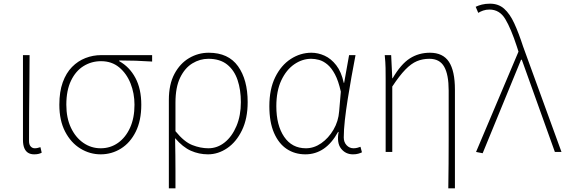

<svg xmlns="http://www.w3.org/2000/svg" viewBox="-20 -827 3087 1045"><path d="M166 13Q147 13 133.5 5Q120 -3 112.5 -20.5Q105 -38 105 -66V-527H141Q141 -448 140 -370.5Q139 -293 138.5 -215.5Q138 -138 138 -59Q138 -40 147 -30Q156 -20 169 -20Q177 -20 183.5 -21.5Q190 -23 200 -26L207 4Q200 8 190 10.5Q180 13 166 13Z M528 13Q469 13 417.5 -18.5Q366 -50 334.5 -110.5Q303 -171 303 -257Q303 -328 321.5 -379Q340 -430 372 -462.5Q404 -495 445 -511Q486 -527 531 -527H808V-492Q762 -495 718.5 -496.5Q675 -498 629 -498V-494Q685 -463 717 -403Q749 -343 749 -257Q749 -171 719 -110.5Q689 -50 638.5 -18.5Q588 13 528 13ZM528 -20Q581 -20 622.5 -49.5Q664 -79 688 -132Q712 -185 712 -257Q712 -319 690.5 -373Q669 -427 628.5 -460.5Q588 -494 530 -494Q478 -494 435 -467.5Q392 -441 366.5 -388Q341 -335 341 -257Q341 -185 366 -132Q391 -79 433.5 -49.5Q476 -20 528 -20Z M899 198V-283Q899 -368 929.5 -425Q960 -482 1009.5 -511Q1059 -540 1116 -540Q1223 -540 1275.5 -466.5Q1328 -393 1328 -271Q1328 -182 1297 -118Q1266 -54 1216.5 -20.5Q1167 13 1112 13Q1063 13 1019 -6.5Q975 -26 933 -75Q934 -22 934.5 19.5Q935 61 935 103Q935 145 935 198ZM1114 -20Q1163 -20 1203 -52Q1243 -84 1267 -141Q1291 -198 1291 -271Q1291 -338 1273 -391.5Q1255 -445 1216 -476Q1177 -507 1114 -507Q1068 -507 1027 -482Q986 -457 960.5 -404.5Q935 -352 935 -268V-113Q982 -55 1026.5 -37.5Q1071 -20 1114 -20Z M1642 13Q1585 13 1541 -16Q1497 -45 1471.5 -103.5Q1446 -162 1446 -249Q1446 -342 1478 -407Q1510 -472 1562.5 -506Q1615 -540 1675 -540Q1711 -540 1746.5 -524Q1782 -508 1810 -472Q1838 -436 1851 -376H1853L1880 -527H1915Q1904 -470 1893 -408.5Q1882 -347 1872.5 -287Q1863 -227 1857 -173.5Q1851 -120 1851 -79Q1851 -53 1866.5 -36.5Q1882 -20 1904 -20Q1914 -20 1924.5 -22.5Q1935 -25 1942 -28L1950 2Q1942 6 1930 9.5Q1918 13 1901 13Q1861 13 1836.5 -18Q1812 -49 1823 -109H1820Q1753 13 1642 13ZM1645 -20Q1689 -20 1728.5 -47.5Q1768 -75 1795 -121Q1822 -167 1826 -222L1835 -328Q1822 -387 1803 -422.5Q1784 -458 1761.5 -476.5Q1739 -495 1716.5 -501Q1694 -507 1674 -507Q1625 -507 1581.5 -477Q1538 -447 1511 -389.5Q1484 -332 1484 -249Q1484 -145 1526.5 -82.5Q1569 -20 1645 -20Z M2420 198Q2421 132 2421.5 65Q2422 -2 2422 -68.5Q2422 -135 2422 -201.5Q2422 -268 2422 -334Q2422 -421 2397.5 -464Q2373 -507 2317 -507Q2280 -507 2249 -494Q2218 -481 2186 -448Q2154 -415 2115 -356V0H2079V-396Q2079 -428 2078.5 -457.5Q2078 -487 2074 -527H2109L2115 -401H2117Q2162 -478 2210.5 -509Q2259 -540 2320 -540Q2391 -540 2423.5 -490.5Q2456 -441 2456 -339V198Z M2607 7 2571 0 2802 -546 2793 -574Q2761 -672 2730 -723.5Q2699 -775 2644 -775Q2625 -775 2609.5 -769.5Q2594 -764 2583 -757L2569 -790Q2583 -797 2602.5 -802Q2622 -807 2647 -807Q2693 -807 2724 -779.5Q2755 -752 2779 -700Q2803 -648 2827 -574L3036 0H3000L2820 -502H2816Z"/></svg>

Font: Shanggu Sans SC VF
Style: Regular
Weight: 250
Designer: GuiWonder
Version: Version 1.021